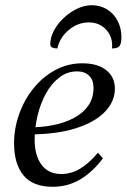

<svg xmlns="http://www.w3.org/2000/svg" viewBox="-20 -705 486 737"><path d="M182 12Q106 12 70 -32Q34 -76 34 -155Q34 -212 53.5 -267Q73 -322 108.5 -366Q144 -410 192 -436Q240 -462 296 -462Q355 -462 388 -435.5Q421 -409 421 -365Q421 -315 382 -275Q343 -235 269 -212Q195 -189 89 -189L91 -216Q139 -216 183 -224.5Q227 -233 262.5 -251.5Q298 -270 318.5 -299Q339 -328 339 -368Q339 -398 322 -414.5Q305 -431 276 -431Q238 -431 207.5 -407.5Q177 -384 156 -345.5Q135 -307 124 -260.5Q113 -214 113 -169Q113 -108 139.5 -72.5Q166 -37 215 -37Q253 -37 287.5 -57.5Q322 -78 356 -119L375 -97Q334 -43 286.5 -15.5Q239 12 182 12ZM332 -685Q365 -685 391 -669Q417 -653 431.5 -625Q446 -597 446 -563Q446 -537 438.5 -528Q431 -519 410 -519Q414 -562 388 -590.5Q362 -619 321 -619Q279 -619 244.5 -590.5Q210 -562 200 -519Q187 -519 180 -523Q173 -527 173 -535Q173 -561 187 -587.5Q201 -614 224.5 -636Q248 -658 276 -671.5Q304 -685 332 -685Z"/></svg>

Font: Petrona
Style: Italic
Weight: 400
Italic angle: -9°
Designer: Ringo R. Seeber
Foundry: Ringo R. Seeber
Version: Version 2.001; ttfautohint (v1.8.3)